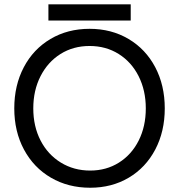

<svg xmlns="http://www.w3.org/2000/svg" viewBox="-20 -869 840 901"><path d="M47 -360.4Q47 -468.6 91.7 -553.5Q136.4 -638.4 216.9 -686.1Q297.4 -733.8 400.4 -733.8Q502.7 -733.8 583.3 -686.1Q663.8 -638.4 708.5 -553.5Q753.2 -468.6 753.2 -360.4Q753.2 -252.2 708.6 -167.3Q663.9 -82.4 584.3 -35.2Q504.6 12 403.2 12Q300 12 219 -35.2Q138.1 -82.3 92.5 -167.2Q47 -252.1 47 -360.4ZM664.2 -360.4Q664.2 -444.7 630.5 -511.5Q596.8 -578.2 536.9 -615.7Q477.1 -653.2 400.4 -653.2Q323.8 -653.2 264 -615.7Q204.2 -578.2 170.2 -511.5Q136.2 -444.7 136.2 -360.4Q136.2 -276 170.3 -209.8Q204.4 -143.6 265.5 -106.1Q326.6 -68.6 403.2 -68.6Q479 -68.6 538.4 -106.1Q597.8 -143.6 631 -209.8Q664.2 -276 664.2 -360.4ZM207.2 -848.8H593.4V-772.8H207.2Z"/></svg>

Font: 寒蝉端黑体 Light
Style: Regular
Weight: 300
Designer: ChillDuanSans {Warren2060}; 
Source Han Sans {Ryoko NISHIZUKA 西塚涼子 (kana, bopomofo & ideographs); Paul D. Hunt (Latin, G
Foundry: ChillType&Adobe
Version: Version 1.300;Glyphs 3.3 (3306)